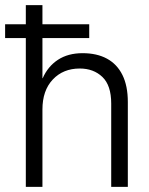

<svg xmlns="http://www.w3.org/2000/svg" viewBox="-36 -731 581 751"><path d="M65 0V-711H130V-425H131Q151 -471 190.5 -497Q230 -523 287 -523Q343 -523 382.5 -501.5Q422 -480 443 -437.5Q464 -395 464 -332V0H399V-326Q399 -397 364.5 -430Q330 -463 276 -463Q211 -463 170.5 -420Q130 -377 130 -303V0ZM-16 -582V-636H313V-582Z"/></svg>

Font: TikTok Sans 24pt Light
Style: Regular
Weight: 300
Version: Version 4.000